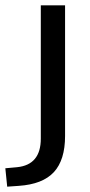

<svg xmlns="http://www.w3.org/2000/svg" viewBox="-76 -507 337 720"><path d="M-49 193 -56 124 -12 120Q77 111 77 13V-487H168V3Q168 93 126 138.5Q84 184 -6 190Z"/></svg>

Font: Nunito Sans Medium
Style: Regular
Weight: 500
Designer: Vernon Adams
Foundry: Vernon Adams
Version: Version 3.101; ttfautohint (v1.8.4.7-5d5b);gftools[0.9.27]